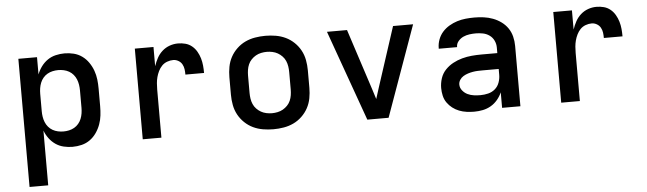

<svg xmlns="http://www.w3.org/2000/svg" viewBox="-47 -705 3694 1097"><g transform="rotate(-5 1800.0 -156.5)"><path d="M83 215V-520H190V-421Q199 -445 214.5 -466Q230 -487 251 -501.5Q272 -516 297.5 -522Q323 -528 348 -528Q375 -528 401 -521.5Q427 -515 448.5 -499.5Q470 -484 485.5 -461.5Q501 -439 510 -414Q519 -389 522 -363Q525 -337 525 -310V-210Q525 -183 522 -157Q519 -131 510 -106Q501 -81 485.5 -58.5Q470 -36 448.5 -20.5Q427 -5 401 1.5Q375 8 348 8Q323 8 297.5 2Q272 -4 251 -18.5Q230 -33 214.5 -54Q199 -75 190 -99V215ZM304 -84Q320 -84 336 -87.5Q352 -91 366 -99Q380 -107 390.5 -119.5Q401 -132 407 -147Q413 -162 415.5 -178Q418 -194 418 -210V-310Q418 -326 415.5 -342Q413 -358 407 -373Q401 -388 390.5 -400.5Q380 -413 366 -421Q352 -429 336 -432.5Q320 -436 304 -436Q288 -436 272 -432.5Q256 -429 242 -421Q228 -413 217.5 -400.5Q207 -388 201 -373Q195 -358 192.5 -342Q190 -326 190 -310V-210Q190 -194 192.5 -178Q195 -162 201 -147Q207 -132 217.5 -119.5Q228 -107 242 -99Q256 -91 272 -87.5Q288 -84 304 -84Z M751 0V-520H858V-410Q866 -434 878 -456Q890 -478 908.5 -494.5Q927 -511 950.5 -519.5Q974 -528 999 -528Q1021 -528 1041.5 -522.5Q1062 -517 1078.5 -503.5Q1095 -490 1106 -471Q1117 -452 1123 -431.5Q1129 -411 1131 -390Q1133 -369 1133 -347H1026Q1026 -363 1024 -378Q1022 -393 1014.5 -406.5Q1007 -420 993 -428Q979 -436 964 -436Q946 -436 928.5 -429.5Q911 -423 898.5 -410Q886 -397 878 -380.5Q870 -364 865.5 -347Q861 -330 859.5 -312Q858 -294 858 -276V0Z M1500 8Q1470 8 1440.5 3Q1411 -2 1384.5 -14.5Q1358 -27 1336 -48Q1314 -69 1300 -95Q1286 -121 1280.5 -150.5Q1275 -180 1275 -210V-310Q1275 -340 1280.5 -369.5Q1286 -399 1300 -425Q1314 -451 1336 -472Q1358 -493 1384.5 -505.5Q1411 -518 1440.5 -523Q1470 -528 1500 -528Q1530 -528 1559.5 -523Q1589 -518 1615.5 -505.5Q1642 -493 1664 -472Q1686 -451 1700 -425Q1714 -399 1719.5 -369.5Q1725 -340 1725 -310V-210Q1725 -180 1719.5 -150.5Q1714 -121 1700 -95Q1686 -69 1664 -48Q1642 -27 1615.5 -14.5Q1589 -2 1559.5 3Q1530 8 1500 8ZM1500 -84Q1516 -84 1532.5 -87.5Q1549 -91 1563 -99Q1577 -107 1588.5 -119Q1600 -131 1606.5 -146Q1613 -161 1615.5 -177.5Q1618 -194 1618 -210V-310Q1618 -326 1615.5 -342.5Q1613 -359 1606.5 -374Q1600 -389 1588.5 -401Q1577 -413 1563 -421Q1549 -429 1532.5 -432.5Q1516 -436 1500 -436Q1484 -436 1467.5 -432.5Q1451 -429 1437 -421Q1423 -413 1411.5 -401Q1400 -389 1393.5 -374Q1387 -359 1384.5 -342.5Q1382 -326 1382 -310V-210Q1382 -194 1384.5 -177.5Q1387 -161 1393.5 -146Q1400 -131 1411.5 -119Q1423 -107 1437 -99Q1451 -91 1467.5 -87.5Q1484 -84 1500 -84Z M2039 0 1853 -520H1968L2081 -173Q2086 -158 2090.5 -143Q2095 -128 2100 -113Q2105 -128 2109.5 -143Q2114 -158 2119 -173L2232 -520H2347L2161 0Z M2652 8Q2630 8 2608 5Q2586 2 2565.5 -6Q2545 -14 2527.5 -27.5Q2510 -41 2497.5 -59Q2485 -77 2480 -99Q2475 -121 2475 -143Q2475 -171 2484 -198.5Q2493 -226 2512.5 -246.5Q2532 -267 2557 -280.5Q2582 -294 2609.5 -301.5Q2637 -309 2665 -311.5Q2693 -314 2722 -314H2812V-346Q2812 -367 2803 -386Q2794 -405 2777 -417Q2760 -429 2739.5 -433Q2719 -437 2699 -437Q2681 -437 2662.5 -434.5Q2644 -432 2627.5 -424.5Q2611 -417 2598.5 -402.5Q2586 -388 2586 -369V-368H2481V-372Q2481 -397 2490 -421Q2499 -445 2515.5 -463.5Q2532 -482 2554 -495Q2576 -508 2600 -515.5Q2624 -523 2649 -525.5Q2674 -528 2699 -528Q2726 -528 2752.5 -524.5Q2779 -521 2804.5 -511.5Q2830 -502 2852 -486Q2874 -470 2889 -448Q2904 -426 2910.5 -399.5Q2917 -373 2917 -346V0H2812V-89Q2802 -66 2785.5 -46.5Q2769 -27 2747.5 -14.5Q2726 -2 2701.5 3Q2677 8 2652 8ZM2695 -83Q2718 -83 2740 -88.5Q2762 -94 2779 -108.5Q2796 -123 2804 -145Q2812 -167 2812 -189V-223H2722Q2707 -223 2692.5 -222.5Q2678 -222 2663.5 -219.5Q2649 -217 2635 -212.5Q2621 -208 2608.5 -200.5Q2596 -193 2588 -180.5Q2580 -168 2580 -154Q2580 -135 2592.5 -119.5Q2605 -104 2622 -96Q2639 -88 2657.5 -85.5Q2676 -83 2695 -83Z M3151 0V-520H3258V-410Q3266 -434 3278 -456Q3290 -478 3308.5 -494.5Q3327 -511 3350.5 -519.5Q3374 -528 3399 -528Q3421 -528 3441.5 -522.5Q3462 -517 3478.5 -503.5Q3495 -490 3506 -471Q3517 -452 3523 -431.5Q3529 -411 3531 -390Q3533 -369 3533 -347H3426Q3426 -363 3424 -378Q3422 -393 3414.5 -406.5Q3407 -420 3393 -428Q3379 -436 3364 -436Q3346 -436 3328.5 -429.5Q3311 -423 3298.5 -410Q3286 -397 3278 -380.5Q3270 -364 3265.5 -347Q3261 -330 3259.5 -312Q3258 -294 3258 -276V0Z"/></g></svg>

Font: Iosevka Semibold Extended
Style: Regular
Weight: 600
Width: 7
Monospace: yes
Designer: Belleve Invis
Foundry: Belleve Invis
Version: Version 32.5.0; ttfautohint (v1.8.4)